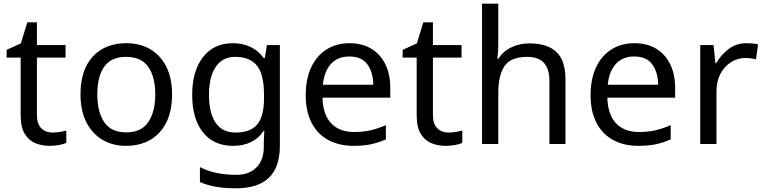

<svg xmlns="http://www.w3.org/2000/svg" viewBox="-20 -780 4141 1040"><path d="M264 -62Q284 -62 305 -65.5Q326 -69 339 -73V-6Q325 1 299 5.5Q273 10 249 10Q207 10 171.5 -4.5Q136 -19 114 -55Q92 -91 92 -156V-468H16V-510L93 -545L128 -659H180V-536H335V-468H180V-158Q180 -109 203.5 -85.5Q227 -62 264 -62Z M912 -269Q912 -136 844.5 -63Q777 10 662 10Q591 10 535.5 -22.5Q480 -55 448 -117.5Q416 -180 416 -269Q416 -402 483 -474Q550 -546 665 -546Q738 -546 793.5 -513.5Q849 -481 880.5 -419.5Q912 -358 912 -269ZM507 -269Q507 -174 544.5 -118.5Q582 -63 664 -63Q745 -63 783 -118.5Q821 -174 821 -269Q821 -364 783 -418Q745 -472 663 -472Q581 -472 544 -418Q507 -364 507 -269Z M1241 -546Q1294 -546 1336.5 -526Q1379 -506 1409 -465H1414L1426 -536H1496V9Q1496 124 1437.5 182Q1379 240 1256 240Q1138 240 1063 206V125Q1142 167 1261 167Q1330 167 1369.5 126.5Q1409 86 1409 16V-5Q1409 -17 1410 -39.5Q1411 -62 1412 -71H1408Q1354 10 1242 10Q1138 10 1079.5 -63Q1021 -136 1021 -267Q1021 -395 1079.5 -470.5Q1138 -546 1241 -546ZM1253 -472Q1186 -472 1149 -418.5Q1112 -365 1112 -266Q1112 -167 1148.5 -114.5Q1185 -62 1255 -62Q1336 -62 1373 -105.5Q1410 -149 1410 -246V-267Q1410 -377 1372 -424.5Q1334 -472 1253 -472Z M1873 -546Q1942 -546 1991.5 -516Q2041 -486 2067.5 -431.5Q2094 -377 2094 -304V-251H1727Q1729 -160 1773.5 -112.5Q1818 -65 1898 -65Q1949 -65 1988.5 -74.5Q2028 -84 2070 -102V-25Q2029 -7 1989 1.5Q1949 10 1894 10Q1818 10 1759.5 -21Q1701 -52 1668.5 -113.5Q1636 -175 1636 -264Q1636 -352 1665.5 -415Q1695 -478 1748.5 -512Q1802 -546 1873 -546ZM1872 -474Q1809 -474 1772.5 -433.5Q1736 -393 1729 -321H2002Q2001 -389 1970 -431.5Q1939 -474 1872 -474Z M2409 -62Q2429 -62 2450 -65.5Q2471 -69 2484 -73V-6Q2470 1 2444 5.5Q2418 10 2394 10Q2352 10 2316.5 -4.5Q2281 -19 2259 -55Q2237 -91 2237 -156V-468H2161V-510L2238 -545L2273 -659H2325V-536H2480V-468H2325V-158Q2325 -109 2348.5 -85.5Q2372 -62 2409 -62Z M2679 -537Q2679 -497 2674 -462H2680Q2706 -503 2750.5 -524Q2795 -545 2847 -545Q2945 -545 2994 -498.5Q3043 -452 3043 -349V0H2956V-343Q2956 -472 2836 -472Q2746 -472 2712.5 -421.5Q2679 -371 2679 -277V0H2591V-760H2679Z M3416 -546Q3485 -546 3534.5 -516Q3584 -486 3610.5 -431.5Q3637 -377 3637 -304V-251H3270Q3272 -160 3316.5 -112.5Q3361 -65 3441 -65Q3492 -65 3531.5 -74.5Q3571 -84 3613 -102V-25Q3572 -7 3532 1.5Q3492 10 3437 10Q3361 10 3302.5 -21Q3244 -52 3211.5 -113.5Q3179 -175 3179 -264Q3179 -352 3208.5 -415Q3238 -478 3291.5 -512Q3345 -546 3416 -546ZM3415 -474Q3352 -474 3315.5 -433.5Q3279 -393 3272 -321H3545Q3544 -389 3513 -431.5Q3482 -474 3415 -474Z M4023 -546Q4038 -546 4055.5 -544.5Q4073 -543 4086 -540L4075 -459Q4062 -462 4046.5 -464Q4031 -466 4017 -466Q3976 -466 3940 -443.5Q3904 -421 3882.5 -380.5Q3861 -340 3861 -286V0H3773V-536H3845L3855 -438H3859Q3885 -482 3926 -514Q3967 -546 4023 -546Z"/></svg>

Font: Noto Sans Tifinagh Tawellemmet
Style: Regular
Weight: 400
Designer: JamraPatel
Foundry: JamraPatel LLC
Version: Version 2.006; ttfautohint (v1.8.4.7-5d5b)